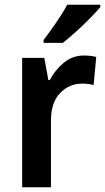

<svg xmlns="http://www.w3.org/2000/svg" viewBox="-20 -786 441 806"><path d="M333 -553Q360 -553 384 -547L373 -429Q363 -432 350 -433.5Q337 -435 325 -435Q271 -435 232.5 -395.5Q194 -356 194 -280V0H73V-543H166L183 -450H189Q211 -492 247.5 -522.5Q284 -553 333 -553ZM401 -756Q385 -737 357.5 -709Q330 -681 299 -653Q268 -625 244 -606H163V-618Q188 -651 216 -691.5Q244 -732 262 -766H401Z"/></svg>

Font: Noto Sans Devanagari SemiCondensed SemiBold
Style: Regular
Weight: 600
Width: 4
Designer: Jelle Bosma - Monotype Design Team
Foundry: Monotype Imaging Inc.
Version: Version 2.004; ttfautohint (v1.8.4.7-5d5b)